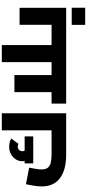

<svg xmlns="http://www.w3.org/2000/svg" viewBox="546 -1280 940 2072"><g transform="rotate(-90 1016.0 -244.0)"><path d="M382.9 0Q217.3 0 128.7 -67.5Q40 -135 40 -263.9Q40 -288.3 42.9 -313.9Q45.9 -339.5 50.1 -362.8Q54.2 -386 58.2 -404.7Q62.2 -423.4 64.3 -434L242.9 -399.1Q240.8 -385.9 235.9 -363.2Q231 -340.5 227.4 -314.8Q223.8 -289.1 223.8 -265.7Q223.8 -220 242.9 -196.8Q262.1 -173.5 300 -165.6Q338 -157.6 392.9 -157.6H754.9L645.6 -67.8V-694.5H829.4V0ZM357.9 -367.2Q334.7 -394.3 323.3 -418.6Q312 -442.9 312 -472.1Q312 -512.8 333.4 -545.1Q354.9 -577.5 390.6 -596.4Q426.4 -615.2 469.7 -615.2Q491.9 -615.2 516.6 -608.9Q541.3 -602.6 557.4 -592L499.3 -514.6Q486.1 -522.5 469.7 -522.5Q447.9 -522.5 434.1 -508.4Q420.3 -494.3 420.3 -472.1Q420.3 -449.2 438.6 -428.5ZM289 -355.3V-448H580.3V-355.3Z M1565.6 0V-157.6H1674.6V0ZM934 0V-157.6H1460L1381.8 -76.6V-694.5H1565.6V0ZM1057.9 -157.6V-558.4H1241.7V-157.6ZM1674.6 0V-157.6Q1685.5 -157.6 1690.1 -136.6Q1694.6 -115.7 1694.6 -79.1Q1694.6 -42.5 1690.1 -21.3Q1685.5 0 1674.6 0Z M1675 0V-157.6H1893.4L1784 -67.8V-502.8H1967.8V0ZM1675 0Q1664.1 0 1659.6 -21.3Q1655 -42.5 1655 -78.8Q1655 -115.7 1659.6 -136.6Q1664.1 -157.6 1675 -157.6ZM1783.5 205.4V60H1968.4V205.4Z"/></g></svg>

Font: TitilliumWeb ExtraLight
Style: Regular
Weight: 400
Designer: Mohamed Gaber, Accademia di Belle Arti di Urbino and others
Foundry: Kief Type Foundry, Accademia di Belle Arti di Urbino and others
Version: Version 3.000; ttfautohint (v1.8.2)